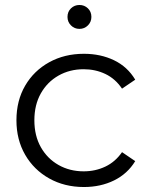

<svg xmlns="http://www.w3.org/2000/svg" viewBox="-20 -746 603 771"><path d="M317 5Q239 5 177.5 -29.5Q116 -64 81 -124.5Q46 -185 46 -263Q46 -342 81 -402Q116 -462 177.5 -496Q239 -530 317 -530Q384 -530 438 -504Q492 -478 523 -426L470 -390Q443 -430 403 -449Q363 -468 316 -468Q260 -468 215 -442.5Q170 -417 144 -371Q118 -325 118 -263Q118 -201 144 -155Q170 -109 215 -83.5Q260 -58 316 -58Q363 -58 403 -77Q443 -96 470 -135L523 -99Q492 -48 438 -21.5Q384 5 317 5ZM251 -678Q251 -699 265 -712.5Q279 -726 299 -726Q319 -726 333 -712.5Q347 -699 347 -678Q347 -658 333 -644Q319 -630 299 -630Q279 -630 265 -644Q251 -658 251 -678Z"/></svg>

Font: Modern
Style: Small
Weight: 400
Designer: Julieta Ulanovsky
Foundry: Julieta Ulanovsky
Version: Version 8.000